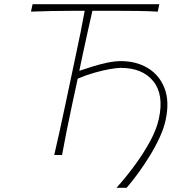

<svg xmlns="http://www.w3.org/2000/svg" viewBox="-20 -733 864 908"><path d="M531 155Q575.5 105.5 617.2 48.8Q659 -8 690 -65.2Q721 -122.5 731.5 -172.5Q756 -285.5 705 -348.8Q654 -412 551 -412Q532.5 -412 499.5 -406.2Q466.5 -400.5 426.8 -389.2Q387 -378 347.5 -361L321 -238Q307 -173 295.8 -117Q284.5 -61 273.5 0H236.5Q251 -61 263 -117Q275 -173 289 -238L338.5 -472Q351 -529.5 361 -579.8Q371 -630 380.5 -682H333Q269.5 -682 220.2 -680.8Q171 -679.5 126.5 -678L134 -713H733.5L726 -678Q682.5 -680.5 633.5 -681.2Q584.5 -682 520.5 -682H417Q405 -630 394 -579.8Q383 -529.5 370.5 -472L355 -398Q384 -408 418.8 -418.8Q453.5 -429.5 488.2 -436.8Q523 -444 551.5 -444Q624.5 -444 679.2 -411Q734 -378 758.2 -315.5Q782.5 -253 763 -164Q755 -126.5 735.2 -83.5Q715.5 -40.5 689 2.8Q662.5 46 633.8 85.5Q605 125 579 155Z"/></svg>

Font: Commissioner Flair Thin
Style: Italic
Weight: 100
Italic angle: -12°
Designer: Kostas Bartsokas
Foundry: Kostas Bartsokas
Version: Version 1.000; ttfautohint (v1.8.3)